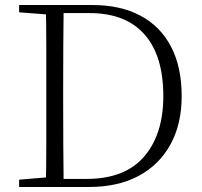

<svg xmlns="http://www.w3.org/2000/svg" viewBox="-20 -743 802 763"><path d="M56 0V-29L188 -40H198V0ZM162 0Q164 -83 164 -169Q164 -255 164 -357V-383Q164 -472 164 -556.5Q164 -641 162 -723H233Q232 -641 231.5 -556.5Q231 -472 231 -383V-357Q231 -255 231.5 -169Q232 -83 233 0ZM198 0V-32H324Q476 -32 552.5 -120.5Q629 -209 629 -361Q629 -522 554 -606.5Q479 -691 336 -691H198V-723H348Q458 -723 537.5 -681Q617 -639 659.5 -558Q702 -477 702 -361Q702 -250 657.5 -169Q613 -88 531 -44Q449 0 334 0ZM56 -694V-723H198V-684H188Z"/></svg>

Font: Noto Serif HK
Style: Regular
Weight: 200
Designer: Ryoko NISHIZUKA 西塚涼子 (kana & ideographs); Frank Grießhammer (Latin, Greek & Cyrillic); Wenlong ZHANG 张文龙 (bopomofo); San
Foundry: Adobe
Version: Version 2.001;hotconv 1.1.0;makeotfexe 2.6.0